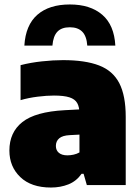

<svg xmlns="http://www.w3.org/2000/svg" viewBox="-20 -828 628 859"><path d="M208 11Q119.5 11 70.8 -35.8Q22 -82.5 22 -154.5Q22 -236 80.2 -282Q138.5 -328 269.5 -335L364 -340L388 -228.5L293 -223.5Q260 -222 245 -209.2Q230 -196.5 230 -175Q230 -155.5 243.5 -144.2Q257 -133 281.5 -133Q294.5 -133 308.8 -136Q323 -139 335.5 -146V-319.5Q335.5 -349 325.5 -366.8Q315.5 -384.5 290.8 -392.5Q266 -400.5 221.5 -400.5Q189.5 -400.5 148.8 -395.5Q108 -390.5 72 -380V-536.5Q116.5 -548 167.5 -553.5Q218.5 -559 262 -559Q361.5 -559 423.2 -535.2Q485 -511.5 513.8 -455.8Q542.5 -400 542.5 -305V0H368.5L354 -50.5H345Q322 -17.5 286.2 -3.2Q250.5 11 208 11ZM89 -624Q94.5 -716 147.2 -762Q200 -808 292.5 -808Q384 -808 437.5 -762Q491 -716 496 -624H370.5Q367.5 -666.5 348 -686.2Q328.5 -706 292.5 -706Q255.5 -706 236.8 -686.2Q218 -666.5 214.5 -624Z"/></svg>

Font: Encode Sans Condensed Thin Black
Style: Regular
Weight: 900
Version: Version 3.002